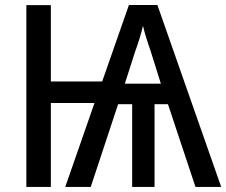

<svg xmlns="http://www.w3.org/2000/svg" viewBox="-20 -734 889 754"><path d="M598.1 -714.4 848.6 0H747.6L639.6 -324.7H586.9V0H499V-324.7H443.8L336.4 0H236.3L351.1 -329.6H179.7V0H83.5V-713.9H179.7V-414.1H381.3L486.3 -714.4ZM541.5 -632.8Q539.1 -621.1 535.4 -608.4Q531.7 -595.7 527.8 -582.3Q523.9 -568.8 519.3 -555.9Q514.6 -543 510.3 -530.3L470.2 -405.3H611.8L571.8 -532.7Q567.9 -544.4 563.5 -557.1Q559.1 -569.8 555.2 -582.8Q551.3 -595.7 547.6 -608.4Q543.9 -621.1 541.5 -632.8Z"/></svg>

Font: Open Sans SemiCondensed Medium
Style: Regular
Weight: 500
Width: 4
Designer: Monotype Design Team
Foundry: Monotype Imaging Inc.
Version: Version 3.000